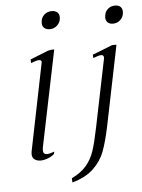

<svg xmlns="http://www.w3.org/2000/svg" viewBox="-54 -687 629 849"><g transform="rotate(-5 260.5 -262.5)"><path d="M159 -595Q159 -617 173 -630.5Q187 -644 208 -644Q223 -644 232 -636Q241 -628 241 -614Q241 -593 226.5 -579Q212 -565 193 -565Q177 -565 168 -573Q159 -581 159 -595ZM441 -595Q441 -617 454.5 -630.5Q468 -644 489 -644Q504 -644 512.5 -636Q521 -628 521 -614Q521 -593 507 -579Q493 -565 473 -565Q458 -565 449.5 -573Q441 -581 441 -595ZM64 -22Q64 -29 65 -33L143 -418L144 -424Q144 -433 132 -433Q122 -433 97 -423L96 -439L176 -471L192 -474H204L116 -46Q115 -41 115 -34Q115 -16 132 -16Q143 -16 165 -24L162 -13Q149 -2 132.5 4Q116 10 102 10Q85 10 74.5 2Q64 -6 64 -22ZM232 100Q274 80 297.5 52Q321 24 333 -12.5Q345 -49 358 -113L420 -416V-420Q420 -431 408 -431Q398 -431 373 -421L372 -436L461 -471H480L407 -113Q393 -47 377.5 -5.5Q362 36 327.5 69Q293 102 233 119Z"/></g></svg>

Font: Taviraj ExtraLight
Style: Italic
Weight: 275
Italic angle: -12°
Designer: Katatrad Team
Foundry: CadsonDemak
Version: Version 1.001